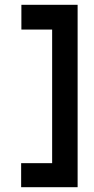

<svg xmlns="http://www.w3.org/2000/svg" viewBox="-20 -690 390 799"><path d="M303 89H68V-11H197V-567H69V-670H303Z"/></svg>

Font: Inconsolata ExtraCondensed Black
Style: Regular
Weight: 900
Width: 2
Monospace: yes
Designer: Raph Levien, Cyreal, Brenton Simpson
Foundry: Raph Levien, Cyreal, Google
Version: Version 3.001; ttfautohint (v1.8.2.53-6de2)